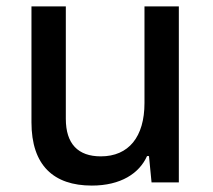

<svg xmlns="http://www.w3.org/2000/svg" viewBox="-20 -568 663 598"><path d="M266 10C356 10 414 -28 438 -82H444L452 0H537V-548H430V-247C430 -142 381 -81 294 -81C223 -81 185 -120 185 -198V-548H78V-187C78 -53 147 10 266 10Z"/></svg>

Font: Noto Sans Thai Medium
Style: Regular
Weight: 500
Designer: Monotype Design Team
Foundry: Monotype Imaging Inc.
Version: Version 1.901